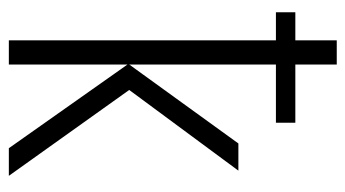

<svg xmlns="http://www.w3.org/2000/svg" viewBox="-198 -602 800 445"><g transform="rotate(90 202.5 -380.0)"><path d="M130 -664H265V-619H130V-279L313 -532H376L189 -279L388 0H324L130 -275V0H74V-619H9V-664H74V-760H130Z"/></g></svg>

Font: Noto Sans Display Light Narrow
Style: Regular
Weight: 300
Width: 4
Designer: Monotype Design team
Foundry: Monotype Imaging Inc.
Version: Version 1.000